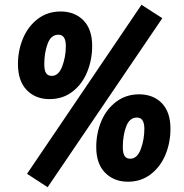

<svg xmlns="http://www.w3.org/2000/svg" viewBox="-20 -741 767 802"><path d="M571 -721 93 -15 179 41 658 -665ZM55 -473Q55 -531 76.5 -581.5Q98 -632 138.5 -662.5Q179 -693 233 -693Q292 -693 328.5 -656Q365 -619 365 -549Q365 -491 344 -440Q323 -389 282.5 -358Q242 -327 187 -327Q128 -327 91.5 -365Q55 -403 55 -473ZM255 -549Q255 -596 224 -596Q193 -596 179 -558.5Q165 -521 165 -473Q165 -447 172.5 -435.5Q180 -424 196 -424Q225 -424 240 -464Q255 -504 255 -549ZM382 -127Q382 -185 403.5 -235.5Q425 -286 466 -316.5Q507 -347 561 -347Q620 -347 656 -310Q692 -273 692 -203Q692 -145 671 -94.5Q650 -44 609.5 -13Q569 18 515 18Q456 18 419 -19.5Q382 -57 382 -127ZM583 -203Q583 -250 552 -250Q521 -250 507 -212.5Q493 -175 493 -127Q493 -101 500.5 -89.5Q508 -78 524 -78Q553 -78 568 -118Q583 -158 583 -203Z"/></svg>

Font: Fira Sans Extra Condensed ExtraBold
Style: Italic
Weight: 800
Width: 3
Italic angle: -8°
Designer: Carrois Corporate & Edenspiekermann AG
Foundry: Carrois Corporate GbR & Edenspiekermann AG
Version: Version 4.203